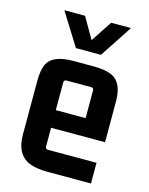

<svg xmlns="http://www.w3.org/2000/svg" viewBox="-107 -758 647 832"><g transform="rotate(15 216.5 -341.5)"><path d="M382.8 5.9V-86.9H165Q153.3 -86.9 153.3 -98.6V-182.6H395.5V-365.2Q395.5 -450.2 345.7 -473.6Q315.4 -487.3 263.7 -487.3H172.9Q82 -487.3 57.6 -442.4Q43 -414.1 43 -365.2V-123Q43 -27.3 114.3 -3.9Q144.5 5.9 188.5 5.9ZM153.3 -385.7Q153.3 -397.5 165 -397.5H275.4Q287.1 -397.5 287.1 -385.7V-261.7H153.3ZM168 -543.9H280.3L376 -689.5H287.1L224.6 -594.7L169.9 -689.5H77.1Z"/></g></svg>

Font: Gemunu Libre
Style: Bold
Weight: 700
Designer: Pushpananda Ekanayake, Sol Matas, Kosala Senevirathne
Foundry: Mooniak
Version: Version 1.001